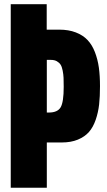

<svg xmlns="http://www.w3.org/2000/svg" viewBox="-20 -879 502 899"><path d="M199.2 0H30.3V-859.4H198.7V-740.2H257.3Q301.3 -740.2 334.7 -727.3Q368.2 -714.4 389.6 -691.9Q411.1 -669.4 424.3 -635.3Q437.5 -601.1 442.9 -562.5Q448.2 -523.9 448.2 -475.1Q448.2 -426.8 444.1 -389.6Q439.9 -352.5 428 -317.9Q416 -283.2 396.5 -261Q377 -238.8 344.7 -225.3Q312.5 -211.9 269 -211.9H199.2ZM199.2 -598.6V-352.1H209Q249.5 -352.1 263.9 -376.5Q278.3 -400.9 278.3 -472.2Q278.3 -498.5 277.6 -514.6Q276.9 -530.8 273.4 -548.6Q270 -566.4 263.7 -576.2Q257.3 -585.9 246.1 -592.3Q234.9 -598.6 218.3 -598.6Z"/></svg>

Font: Anton
Style: Regular
Weight: 400
Designer: Vernon Adams, Tural Alisoy
Foundry: Vernon Adams
Version: Version 2.300